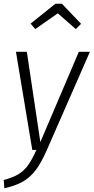

<svg xmlns="http://www.w3.org/2000/svg" viewBox="-32 -799 499 1023"><path d="M216 4Q188 68 158.5 107Q129 146 90 168.5Q51 191 -9 204L-12 160Q37 147 66.5 129Q96 111 117 82Q138 53 162 0H140L53 -523H111L183 -42L388 -523H447ZM156 -644 131 -673 263 -779H298L400 -672L372 -644L276 -728Z"/></svg>

Font: Fira Sans Condensed Light
Style: Italic
Weight: 300
Width: 3
Italic angle: -8°
Designer: Carrois Corporate & Edenspiekermann AG
Foundry: Carrois Corporate GbR & Edenspiekermann AG
Version: Version 4.203